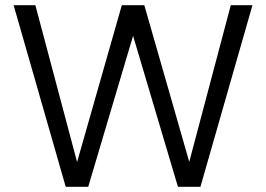

<svg xmlns="http://www.w3.org/2000/svg" viewBox="-20 -720 1026 740"><path d="M32.5 -700H116.3L277.1 -95.5L449.5 -700H536.2L709.4 -96.2L869.5 -700H953L752.5 0H665.8L492.9 -581.9L320 0H233.3Z"/></svg>

Font: AF Albert Sans Medium
Style: Regular
Weight: 500
Designer: Andreas Rasmussen
Foundry: a.Foundry
Version: Version 1.300;Glyphs 3.2 (3231)